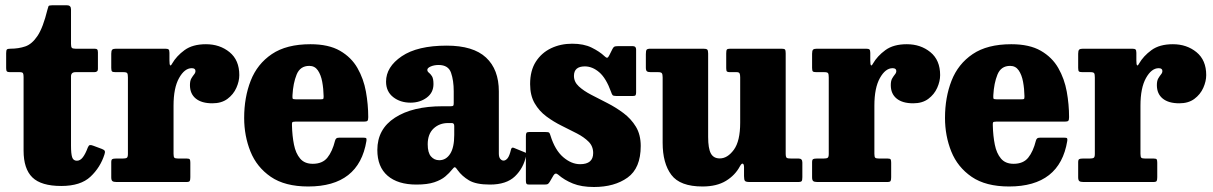

<svg xmlns="http://www.w3.org/2000/svg" viewBox="-20 -710 4732 749"><path d="M387.5 -107.5Q371.5 -57 333 -20.8Q294.5 15.5 219 15.5Q140.5 15.5 106.2 -18Q72 -51.5 72 -122.5V-409.5Q72 -420 69.8 -424.2Q67.5 -428.5 57 -428.5H19Q10 -428.5 7 -431.5Q4 -434.5 4 -444V-502.5Q4 -514 7 -517Q10 -520 21 -520Q52.5 -520 78.8 -529Q105 -538 126.5 -570.2Q148 -602.5 165 -672Q167.5 -682 169.2 -685.8Q171 -689.5 184.5 -689.5H241Q257 -689.5 257 -673.5V-539Q257 -527.5 260 -523.8Q263 -520 274 -520H348.5Q356.5 -520 359.2 -517Q362 -514 362 -505.5V-440.5Q362 -428.5 347.5 -428.5H274.5Q257 -428.5 257 -412V-141.5Q257 -110 261.5 -96.5Q266 -83 280 -83Q293 -83 303.2 -96.5Q313.5 -110 322.5 -134.5Q326 -143 330.5 -144Q335 -145 344 -141.5L377.5 -129Q387 -125.5 388.8 -120.8Q390.5 -116 387.5 -107.5Z M479 -407.5Q479 -420 476.5 -424.2Q474 -428.5 462 -428.5H431.5Q420.5 -428.5 417.2 -431.2Q414 -434 414 -445V-500.5Q414 -512.5 417.8 -516.2Q421.5 -520 432.5 -520H624.5Q634 -520 637.5 -517.2Q641 -514.5 641 -504V-474.5Q641 -442.5 651.5 -462Q668.5 -491.5 700 -514.5Q731.5 -537.5 783.5 -537.5Q837.5 -537.5 875.5 -506.5Q913.5 -475.5 913.5 -417Q913.5 -393 902 -367.2Q890.5 -341.5 867.2 -324.2Q844 -307 808.5 -307Q766.5 -307 743.8 -325.5Q721 -344 721 -378Q721 -395 726.5 -404.2Q732 -413.5 737.2 -419.8Q742.5 -426 742.5 -433Q742.5 -444 728 -444Q700 -444 678.5 -405.5Q657 -367 657 -298V-110Q657 -98 660.2 -94.8Q663.5 -91.5 676 -91.5H709Q718.5 -91.5 720.5 -88Q722.5 -84.5 722.5 -75V-19Q722.5 -8 720.2 -4Q718 0 707.5 0H434Q423 0 418.5 -3.5Q414 -7 414 -18.5V-77Q414 -87 418 -89.2Q422 -91.5 432 -91.5H458Q470.5 -91.5 474.8 -94.5Q479 -97.5 479 -109.5Z M932.5 -250Q932.5 -330 958 -395.2Q983.5 -460.5 1040.5 -499Q1097.5 -537.5 1191 -537.5Q1262 -537.5 1306.2 -512Q1350.5 -486.5 1374.5 -444.5Q1398.5 -402.5 1407.5 -352.5Q1416.5 -302.5 1416.5 -253Q1416.5 -242 1413.5 -238.8Q1410.5 -235.5 1399 -235.5H1131.5Q1121.5 -235.5 1120 -232.5Q1118.5 -229.5 1119 -220.5Q1120 -179.5 1126.8 -145.8Q1133.5 -112 1150.8 -91.5Q1168 -71 1200 -71Q1238 -71 1257.2 -95Q1276.5 -119 1287 -161Q1288.5 -167 1292 -170Q1295.5 -173 1304 -173H1396.5Q1406.5 -173 1408.5 -170.8Q1410.5 -168.5 1409.5 -160.5Q1380.5 17.5 1182.5 17.5Q1091.5 17.5 1036.5 -20.2Q981.5 -58 957 -119Q932.5 -180 932.5 -250ZM1134.5 -322.5H1229Q1239 -322.5 1240.8 -324Q1242.5 -325.5 1242.5 -334.5Q1242 -363.5 1237 -390.8Q1232 -418 1220 -435.5Q1208 -453 1186.5 -453Q1151 -453 1137.2 -419.2Q1123.5 -385.5 1121 -339Q1120.5 -329 1121.5 -325.8Q1122.5 -322.5 1134.5 -322.5Z M1452 -125Q1452 -206.5 1520.8 -251Q1589.5 -295.5 1706 -295.5H1737Q1746 -295.5 1748 -297.5Q1750 -299.5 1750 -308.5V-354Q1750 -396 1739.5 -426.2Q1729 -456.5 1691 -456.5Q1674 -456.5 1660.5 -450.8Q1647 -445 1647 -437.5Q1647 -431 1653 -426.5Q1659 -422 1665 -412.8Q1671 -403.5 1671 -382Q1671 -348.5 1644.5 -329Q1618 -309.5 1581.5 -309.5Q1541.5 -309.5 1513.8 -331.2Q1486 -353 1486 -391.5Q1486 -449 1547.2 -490.5Q1608.5 -532 1722.5 -532Q1826 -532 1876 -485.5Q1926 -439 1926 -353.5V-111.5Q1926 -96.5 1931.8 -90Q1937.5 -83.5 1944.5 -83.5Q1952.5 -83.5 1960 -92.5Q1967.5 -101.5 1973.5 -127Q1976 -137 1985 -133L2029 -115Q2034.5 -113 2032.5 -103Q2022.5 -54.5 1989 -22.2Q1955.5 10 1891.5 10H1891Q1837 10 1809.5 -6.5Q1782 -23 1765.5 -46Q1758.5 -56.5 1754.8 -57.5Q1751 -58.5 1744 -49Q1733 -35 1717 -21.5Q1701 -8 1674.2 1Q1647.5 10 1604.5 10Q1532 10 1492 -24.5Q1452 -59 1452 -125ZM1648.5 -147Q1648.5 -114.5 1661.2 -99.8Q1674 -85 1693.5 -85Q1720 -85 1736 -109.8Q1752 -134.5 1752 -183.5V-218.5Q1752 -230 1742.5 -230H1728Q1694 -230 1671.2 -208.5Q1648.5 -187 1648.5 -147Z M2364 -351Q2344.5 -405 2317.8 -428Q2291 -451 2261.5 -451Q2219 -451 2219 -414Q2219 -390.5 2238 -373Q2257 -355.5 2286.5 -340.2Q2316 -325 2349.2 -308Q2382.5 -291 2412.2 -268.8Q2442 -246.5 2460.8 -215.5Q2479.5 -184.5 2479.5 -140.5Q2479.5 -54 2428.2 -17.2Q2377 19.5 2297 19.5Q2248.5 19.5 2215 6Q2181.5 -7.5 2157 -29Q2146.5 -38 2139 -25.5L2125 -1.5Q2121.5 4.5 2118 7.2Q2114.5 10 2104 10H2044.5Q2036 10 2033.8 6.8Q2031.5 3.5 2031.5 -5.5V-178.5Q2031.5 -187.5 2033.5 -191.2Q2035.5 -195 2044 -195H2107.5Q2119.5 -195 2122.2 -192.5Q2125 -190 2127.5 -181Q2145 -124.5 2177 -97Q2209 -69.5 2243 -69.5Q2294 -69.5 2294 -113Q2294 -139.5 2276.2 -157.2Q2258.5 -175 2230.5 -189.5Q2202.5 -204 2171 -219.5Q2139.5 -235 2111.5 -255.8Q2083.5 -276.5 2065.8 -307Q2048 -337.5 2048 -382Q2048 -434.5 2070.2 -469.2Q2092.5 -504 2129.8 -521.8Q2167 -539.5 2212 -539.5Q2257.5 -539.5 2288.2 -524.2Q2319 -509 2338 -491Q2344.5 -484.5 2348.5 -484.8Q2352.5 -485 2357 -494.5L2369 -518.5Q2372.5 -525.5 2376.2 -527.8Q2380 -530 2391 -530H2449Q2461.5 -530 2461.5 -516.5V-350Q2461.5 -342 2459.5 -338.8Q2457.5 -335.5 2449 -335.5H2384Q2372.5 -335.5 2369.5 -339.2Q2366.5 -343 2364 -351Z M2565 -153V-408Q2565 -420 2562 -424.2Q2559 -428.5 2548 -428.5H2519Q2508 -428.5 2503.8 -431.8Q2499.5 -435 2499.5 -446.5V-499Q2499.5 -512 2502.5 -516Q2505.5 -520 2518 -520H2723.5Q2735 -520 2738.8 -516.8Q2742.5 -513.5 2742.5 -501.5V-175.5Q2742.5 -131 2753 -111.5Q2763.5 -92 2788 -92Q2818 -92 2842.8 -125.8Q2867.5 -159.5 2867.5 -231.5V-408.5Q2867.5 -419.5 2865 -424Q2862.5 -428.5 2854 -428.5H2827Q2819 -428.5 2816 -431Q2813 -433.5 2813 -444V-502Q2813 -513 2815.5 -516.5Q2818 -520 2828.5 -520H3029Q3040 -520 3042.5 -516.5Q3045 -513 3045 -502V-111Q3045 -97 3049.2 -94.2Q3053.5 -91.5 3067 -91.5H3096Q3110 -91.5 3110 -76V-19Q3110 -7.5 3107.5 -3.8Q3105 0 3094 0H2904Q2890 0 2886.2 -4.2Q2882.5 -8.5 2882.5 -23V-57.5Q2882.5 -69.5 2877.8 -71.5Q2873 -73.5 2866.5 -61.5Q2848 -26.5 2812 -4.5Q2776 17.5 2720.5 17.5Q2633 17.5 2599 -27.8Q2565 -73 2565 -153Z M3213 -407.5Q3213 -420 3210.5 -424.2Q3208 -428.5 3196 -428.5H3165.5Q3154.5 -428.5 3151.2 -431.2Q3148 -434 3148 -445V-500.5Q3148 -512.5 3151.8 -516.2Q3155.5 -520 3166.5 -520H3358.5Q3368 -520 3371.5 -517.2Q3375 -514.5 3375 -504V-474.5Q3375 -442.5 3385.5 -462Q3402.5 -491.5 3434 -514.5Q3465.5 -537.5 3517.5 -537.5Q3571.5 -537.5 3609.5 -506.5Q3647.5 -475.5 3647.5 -417Q3647.5 -393 3636 -367.2Q3624.5 -341.5 3601.2 -324.2Q3578 -307 3542.5 -307Q3500.5 -307 3477.8 -325.5Q3455 -344 3455 -378Q3455 -395 3460.5 -404.2Q3466 -413.5 3471.2 -419.8Q3476.5 -426 3476.5 -433Q3476.5 -444 3462 -444Q3434 -444 3412.5 -405.5Q3391 -367 3391 -298V-110Q3391 -98 3394.2 -94.8Q3397.5 -91.5 3410 -91.5H3443Q3452.5 -91.5 3454.5 -88Q3456.5 -84.5 3456.5 -75V-19Q3456.5 -8 3454.2 -4Q3452 0 3441.5 0H3168Q3157 0 3152.5 -3.5Q3148 -7 3148 -18.5V-77Q3148 -87 3152 -89.2Q3156 -91.5 3166 -91.5H3192Q3204.5 -91.5 3208.8 -94.5Q3213 -97.5 3213 -109.5Z M3666.5 -250Q3666.5 -330 3692 -395.2Q3717.5 -460.5 3774.5 -499Q3831.5 -537.5 3925 -537.5Q3996 -537.5 4040.2 -512Q4084.5 -486.5 4108.5 -444.5Q4132.5 -402.5 4141.5 -352.5Q4150.5 -302.5 4150.5 -253Q4150.5 -242 4147.5 -238.8Q4144.5 -235.5 4133 -235.5H3865.5Q3855.5 -235.5 3854 -232.5Q3852.5 -229.5 3853 -220.5Q3854 -179.5 3860.8 -145.8Q3867.5 -112 3884.8 -91.5Q3902 -71 3934 -71Q3972 -71 3991.2 -95Q4010.5 -119 4021 -161Q4022.5 -167 4026 -170Q4029.5 -173 4038 -173H4130.5Q4140.5 -173 4142.5 -170.8Q4144.5 -168.5 4143.5 -160.5Q4114.5 17.5 3916.5 17.5Q3825.5 17.5 3770.5 -20.2Q3715.5 -58 3691 -119Q3666.5 -180 3666.5 -250ZM3868.5 -322.5H3963Q3973 -322.5 3974.8 -324Q3976.5 -325.5 3976.5 -334.5Q3976 -363.5 3971 -390.8Q3966 -418 3954 -435.5Q3942 -453 3920.5 -453Q3885 -453 3871.2 -419.2Q3857.5 -385.5 3855 -339Q3854.5 -329 3855.5 -325.8Q3856.5 -322.5 3868.5 -322.5Z M4251 -407.5Q4251 -420 4248.5 -424.2Q4246 -428.5 4234 -428.5H4203.5Q4192.5 -428.5 4189.2 -431.2Q4186 -434 4186 -445V-500.5Q4186 -512.5 4189.8 -516.2Q4193.5 -520 4204.5 -520H4396.5Q4406 -520 4409.5 -517.2Q4413 -514.5 4413 -504V-474.5Q4413 -442.5 4423.5 -462Q4440.5 -491.5 4472 -514.5Q4503.5 -537.5 4555.5 -537.5Q4609.5 -537.5 4647.5 -506.5Q4685.5 -475.5 4685.5 -417Q4685.5 -393 4674 -367.2Q4662.5 -341.5 4639.2 -324.2Q4616 -307 4580.5 -307Q4538.5 -307 4515.8 -325.5Q4493 -344 4493 -378Q4493 -395 4498.5 -404.2Q4504 -413.5 4509.2 -419.8Q4514.5 -426 4514.5 -433Q4514.5 -444 4500 -444Q4472 -444 4450.5 -405.5Q4429 -367 4429 -298V-110Q4429 -98 4432.2 -94.8Q4435.5 -91.5 4448 -91.5H4481Q4490.5 -91.5 4492.5 -88Q4494.5 -84.5 4494.5 -75V-19Q4494.5 -8 4492.2 -4Q4490 0 4479.5 0H4206Q4195 0 4190.5 -3.5Q4186 -7 4186 -18.5V-77Q4186 -87 4190 -89.2Q4194 -91.5 4204 -91.5H4230Q4242.5 -91.5 4246.8 -94.5Q4251 -97.5 4251 -109.5Z"/></svg>

Font: Besley* Narrow Heavy
Style: Regular
Weight: 800
Width: 4
Designer: Owen Earl
Foundry: indestructible type*
Version: Version 3.000; ttfautohint (v1.8.3)